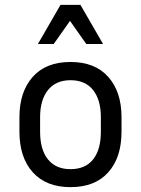

<svg xmlns="http://www.w3.org/2000/svg" viewBox="-20 -760 581 790"><path d="M480 -278V-218Q480 -112 425.5 -51Q371 10 270 10Q170 10 115 -51Q60 -112 60 -218V-278Q60 -382 114.5 -443.5Q169 -505 270 -505Q371 -505 425.5 -443.5Q480 -382 480 -278ZM395 -278Q395 -349 363 -389.5Q331 -430 270 -430Q210 -430 177.5 -389.5Q145 -349 145 -278V-218Q145 -144 177.5 -104Q210 -64 270 -64Q331 -64 363 -104Q395 -144 395 -218ZM335 -579 268 -674 201 -579H136L229 -740H311L404 -579Z"/></svg>

Font: Inria Sans
Style: Regular
Weight: 400
Designer: Black Foundry Team
Foundry: Black Foundry
Version: Version 1.2; ttfautohint (v1.8.3)